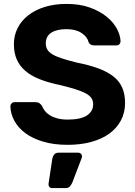

<svg xmlns="http://www.w3.org/2000/svg" viewBox="-20 -730 692 981"><path d="M326 10Q254 10 199.5 -6.5Q145 -23 108.5 -50.5Q72 -78 53 -113.5Q34 -149 33 -187Q33 -195 39 -201.5Q45 -208 54 -208H161Q174 -208 181 -203Q188 -198 194 -190Q199 -177 209 -164Q219 -151 235 -141Q251 -131 273.5 -125Q296 -119 326 -119Q392 -119 424 -140Q456 -161 456 -197Q456 -216 446.5 -229.5Q437 -243 416 -254Q395 -265 362.5 -275Q330 -285 284 -296Q227 -308 183.5 -325Q140 -342 110.5 -367Q81 -392 66 -425.5Q51 -459 51 -504Q51 -549 70 -586.5Q89 -624 124 -651.5Q159 -679 208.5 -694.5Q258 -710 320 -710Q388 -710 439 -691.5Q490 -673 524.5 -645Q559 -617 577 -583.5Q595 -550 596 -519Q596 -511 590.5 -504.5Q585 -498 575 -498H463Q453 -498 445 -501.5Q437 -505 432 -516Q426 -542 396.5 -561.5Q367 -581 320 -581Q270 -581 242 -563Q214 -545 214 -508Q214 -490 222 -476.5Q230 -463 248.5 -452Q267 -441 296.5 -431.5Q326 -422 369 -411Q435 -398 482.5 -380.5Q530 -363 560 -339Q590 -315 604.5 -282Q619 -249 619 -204Q619 -154 597.5 -114Q576 -74 537.5 -46.5Q499 -19 445 -4.5Q391 10 326 10ZM246 231Q237 231 232 224.5Q227 218 228 209L247 83Q249 70 256.5 60Q264 50 281 50H380Q388 50 393.5 55.5Q399 61 399 69Q399 75 396 81L349 204Q344 214 337 222.5Q330 231 314 231Z"/></svg>

Font: Fz Rubik SemBd
Style: Regular
Weight: 600
Designer: Hubert and Fischer
Foundry: Hubert and Fischer
Version: Vit hóa bi FontZin.com